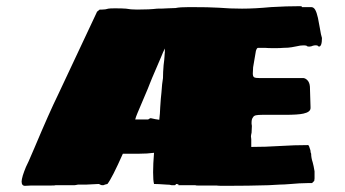

<svg xmlns="http://www.w3.org/2000/svg" viewBox="-20 -601 1118 622"><path d="M50 -13Q50 -19 54 -33Q56 -39 58.5 -46Q61 -53 64 -60L73 -79L92 -123Q140 -237 168 -294L293 -560Q293 -562 296.5 -565Q300 -568 303 -570H311Q322 -570 331 -573Q336 -574 353 -574Q375 -574 388 -573Q403 -570 424 -570Q465 -570 489 -573Q509 -573 522 -574L549 -575Q562 -578 594 -578Q659 -578 689 -576Q725 -573 764 -573Q805 -573 858 -578Q908 -581 953 -581Q956 -581 957 -580.5Q958 -580 958 -578H988Q996 -578 1001 -569.5Q1006 -561 1010 -543Q1011 -539 1016 -511Q1020 -486 1023 -478Q1023 -450 1013 -450Q1013 -450 1011.5 -451Q1010 -452 1009 -453Q1008 -454 1005 -454Q1002 -455 994 -453Q988 -450 981 -450Q975 -450 973 -453Q969 -454 963 -454Q953 -454 941 -451Q936 -450 925 -448Q914 -446 898 -446Q889 -445 869 -445Q848 -445 838 -446H816Q812 -446 809 -436Q807 -427 800 -383L799 -363Q799 -353 803.5 -350.5Q808 -348 823 -348H960Q968 -349 975.5 -341.5Q983 -334 984 -320L986 -254V-251Q986 -238 963 -233Q946 -229 903 -229H858H829Q816 -229 809 -227.5Q802 -226 799 -220Q795 -215 795 -204V-200L796 -193L795 -171Q793 -163 793 -159L794 -150V-140V-131V-125Q840 -125 886 -128Q934 -131 978 -131Q981 -131 985 -116Q986 -114 986 -110.5Q986 -107 988 -103Q988 -90 993 -75Q994 -71 996 -62.5Q998 -54 999 -46V-26V-23L998 -15L991 -8H984H981Q966 -8 949.5 -7Q933 -6 923 -5Q899 -3 886 -3L850 -1Q786 1 711 1H700Q688 1 681 0H659H638H621Q614 0 613 -1H558V-4H556Q554 -4 554 -5H551L549 -3Q548 -1 546 -1H543H536Q531 -3 519 -3Q491 -5 479 -5Q476 -16 476 -43Q476 -70 479 -106Q457 -103 430 -103H403H378Q343 -24 328 -5L320 -3Q318 -2 316.5 -1.5Q315 -1 314 -1H313Q306 -1 305 -3L300 -5L260 -3H233Q228 -2 225 -1.5Q222 -1 221 -1H160Q159 0 145 0H114H81L61 1Q50 1 50 -13ZM499 -253Q501 -285 503 -301Q505 -332 508 -348Q508 -366 510 -390Q511 -399 512 -406.5Q513 -414 513 -419Q513 -425 513.5 -427.5Q514 -430 514 -431V-444L508 -431Q508 -430 506.5 -427.5Q505 -425 503 -419Q497 -405 473 -349Q469 -339 465.5 -330.5Q462 -322 459 -314L434 -255Q431 -248 425.5 -235Q420 -222 418 -214H460Q462 -215 464 -216.5Q466 -218 468 -218H469Q471 -218 483 -215Q493 -213 496 -213Q497 -221 498 -233.5Q499 -246 499 -253Z"/></svg>

Font: Sigmar One
Style: Regular
Weight: 400
Designer: Vernon Adams
Foundry: Vernon Adams
Version: Version 2.000